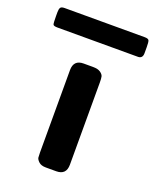

<svg xmlns="http://www.w3.org/2000/svg" viewBox="-195 -721 646 795"><g transform="rotate(20 127.5 -323.5)"><path d="M-70.8 -605V-620.1Q-70.8 -634.3 -66.9 -640.6Q-63 -647 -48.8 -647H304.2Q320.3 -647 323.2 -640.1Q326.2 -633.3 326.2 -610.4V-584Q326.2 -562 307.1 -561H-48.8Q-65.9 -561 -68.4 -566.9Q-70.8 -572.8 -70.8 -605ZM60.1 -49.8V-413.1Q60.1 -458 104 -458H145Q167 -458 178.5 -450Q189.9 -441.9 191.9 -432.9Q193.8 -423.8 193.8 -408.2V-44.9Q193.8 0 149.9 0H104Q83 0 72.5 -10Q62 -20 61 -27.8Q60.1 -35.6 60.1 -49.8Z"/></g></svg>

Font: CMU Sans Serif
Style: Bold
Weight: 700
Version: Version 0.7.0